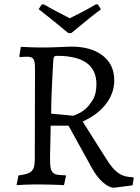

<svg xmlns="http://www.w3.org/2000/svg" viewBox="-20 -858 651 894"><path d="M216 -273 213 -124Q213 -97 215 -81Q217 -65 224.5 -56Q232 -47 246.5 -44.5Q261 -42 285 -42L287 -38L278 4Q278 4 268 3.5Q258 3 242.5 2.5Q227 2 208.5 1.5Q190 1 172 1Q153 1 133 1Q113 1 96 2Q76 3 57 4L66 -41Q89 -44 104 -48.5Q119 -53 127.5 -61.5Q136 -70 139 -84Q142 -98 142 -120L143 -540Q143 -572 135.5 -583Q128 -594 106 -594Q101 -594 95 -593.5Q89 -593 84 -593Q78 -592 72 -592L70 -596L77 -640Q98 -639 118 -638Q135 -637 154.5 -637Q174 -637 188 -637Q201 -637 221.5 -637.5Q242 -638 262 -639Q285 -640 311 -641Q405 -641 458.5 -599Q512 -557 512 -484Q512 -424 473.5 -374Q435 -324 365 -292L475 -118Q490 -94 503.5 -78Q517 -62 531.5 -52Q546 -42 562.5 -37.5Q579 -33 599 -33L603 -29L597 5L512 16Q487 16 458.5 -9.5Q430 -35 406 -79L299 -273ZM321 -319Q351 -329 375 -348Q395 -365 412 -393Q429 -421 429 -466Q429 -598 246 -598Q235 -598 232 -593.5Q229 -589 228 -575Q226 -535 224 -501.5Q222 -468 221 -438.5Q220 -409 219 -382Q218 -355 218 -329ZM450 -815Q425 -796 401 -777Q377 -758 357 -741Q334 -722 312 -704H298Q276 -722 253 -741Q233 -758 208.5 -777Q184 -796 160 -815L174 -837L183 -838Q218 -818 251.5 -800.5Q285 -783 305 -773Q326 -783 358.5 -800Q391 -817 427 -838L436 -837Z"/></svg>

Font: Alegreya
Style: Regular
Weight: 400
Designer: Juan Pablo del Peral
Foundry: Juan Pablo del Peral
Version: Version 1.003